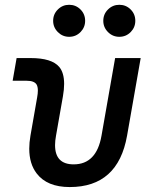

<svg xmlns="http://www.w3.org/2000/svg" viewBox="-20 -755 626 785"><path d="M265.1 9.8Q172.4 9.8 129.9 -45.9Q99.6 -85.4 99.6 -147Q99.6 -171.9 104.5 -200.2L131.8 -356.4Q134.8 -372.6 134.8 -384.3Q134.8 -400.9 129.4 -409.7Q119.6 -424.8 89.4 -424.8H31.7L47.9 -517.6H105.5Q191.4 -517.6 222.2 -481.4Q242.2 -457.5 242.2 -412.1Q242.2 -389.2 237.3 -361.3L209 -200.2Q205.1 -179.2 205.1 -161.6Q205.1 -83 281.2 -83Q374.5 -83 395 -200.2L450.7 -517.6H555.2L499.5 -200.2Q462.4 9.8 265.1 9.8ZM262.7 -604.5Q235.8 -604.5 216.6 -623.8Q197.3 -643.1 197.3 -669.9Q197.3 -697.3 216.6 -716.3Q235.8 -735.4 262.7 -735.4Q290 -735.4 309.1 -716.3Q328.1 -697.3 328.1 -669.9Q328.1 -643.1 309.1 -623.8Q290 -604.5 262.7 -604.5ZM467.8 -604.5Q440.9 -604.5 421.6 -623.8Q402.3 -643.1 402.3 -669.9Q402.3 -697.3 421.6 -716.3Q440.9 -735.4 467.8 -735.4Q495.1 -735.4 514.2 -716.3Q533.2 -697.3 533.2 -669.9Q533.2 -643.1 514.2 -623.8Q495.1 -604.5 467.8 -604.5Z"/></svg>

Font: CaskaydiaCove NFP
Style: Italic
Weight: 400
Italic angle: -10°
Designer: Aaron Bell
Foundry: Saja Typeworks
Version: Version 2111.001; VTT 6.35;Nerd Fonts 3.1.1